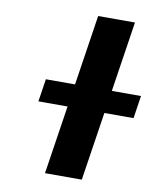

<svg xmlns="http://www.w3.org/2000/svg" viewBox="-90 -895 795 966"><g transform="rotate(10 307.5 -412.5)"><path d="M448.1 -350H597.1L614.8 -466H465.8L520.7 -825H332.7L277.8 -466H128.8L111.1 -350H260.1L206.5 0H394.5Z"/></g></svg>

Font: Sztylet
Style: BdObl
Weight: 700
Foundry: Cannot Into Space Fonts, PlusOne Fonts
Version: Version 0.12